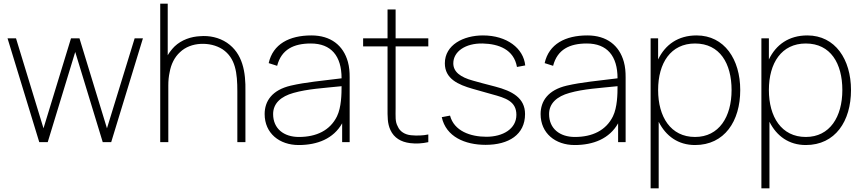

<svg xmlns="http://www.w3.org/2000/svg" viewBox="-20 -770 4671 1040"><path d="M709.4 -562.5 559.4 -75 410.4 -562.5H364.6L215.6 -75L66.7 -562.5H20.8L192.7 0H238.5L387.5 -488.5L536.5 0H582.3L754.2 -562.5Z M1209.4 -538.5C1165.6 -567.7 1113.5 -578.1 1064.6 -574C1014.6 -571.9 963.5 -554.2 926 -518.8C911.5 -504.2 899 -488.5 888.5 -470.8V-750H847.9V0H891.7V-307.3C891.7 -332.3 893.8 -356.2 899 -379.2C906.2 -420.8 925 -460.4 955.2 -487.5C984.4 -515.6 1025 -530.2 1066.7 -532.3C1109.4 -534.4 1151 -525 1185.4 -503.1C1256.2 -455.2 1265.6 -375 1265.6 -274V0H1309.4V-274C1311.5 -380.2 1294.8 -480.2 1209.4 -538.5Z M1874 0V-352.1C1874 -381.2 1871.9 -407.3 1864.6 -434.4C1839.6 -525 1770.8 -578.1 1666.7 -578.1C1546.9 -578.1 1458.3 -531.2 1435.4 -428.1L1481.2 -413.5C1504.2 -502.1 1570.8 -534.4 1663.5 -534.4C1774 -534.4 1830.2 -466.7 1830.2 -345.8C1724 -332.3 1636.5 -325 1555.2 -306.2C1453.1 -282.3 1413.5 -221.9 1413.5 -152.1C1413.5 -47.9 1493.8 15.6 1597.9 15.6C1699 15.6 1786.5 -18.8 1833.3 -102.1V0ZM1805.2 -139.6C1767.7 -63.5 1693.8 -28.1 1599 -28.1C1517.7 -28.1 1459.4 -72.9 1459.4 -152.1C1459.4 -210.4 1502.1 -247.9 1569.8 -266.7C1646.9 -288.5 1730.2 -292.7 1830.2 -303.1C1830.2 -261.5 1829.2 -188.5 1805.2 -139.6Z M2122.9 -518.8H2300V-562.5H2122.9V-718.8H2079.2V-562.5H1946.9V-518.8H2079.2V-186.5C2079.2 -137.5 2078.1 -102.1 2094.8 -65.6C2114.6 -22.9 2152.1 -1 2201 5.2C2234.4 9.4 2266.7 7.3 2300 0V-41.7C2271.9 -35.4 2237.5 -34.4 2206.2 -37.5C2174 -40.6 2145.8 -57.3 2134.4 -85.4C2119.8 -111.5 2122.9 -137.5 2122.9 -186.5Z M2825 -415.6C2815.6 -508.3 2726 -578.1 2595.8 -578.1C2490.6 -578.1 2389.6 -527.1 2389.6 -427.1C2389.6 -343.8 2460.4 -311.5 2541.7 -288.5L2644.8 -259.4C2717.7 -239.6 2777.1 -221.9 2777.1 -147.9C2777.1 -71.9 2704.2 -29.2 2614.6 -29.2C2528.1 -29.2 2439.6 -60.4 2417.7 -143.8L2372.9 -135.4C2395.8 -29.2 2499 14.6 2610.4 14.6C2735.4 14.6 2824 -40.6 2824 -152.1C2824 -239.6 2754.2 -277.1 2662.5 -301C2607.3 -315.6 2568.8 -325 2541.7 -333.3C2472.9 -352.1 2435.4 -381.2 2435.4 -427.1C2435.4 -490.6 2501 -536.5 2594.8 -534.4C2681.2 -532.3 2763.5 -502.1 2780.2 -407.3Z M3368.8 0V-352.1C3368.8 -381.2 3366.7 -407.3 3359.4 -434.4C3334.4 -525 3265.6 -578.1 3161.5 -578.1C3041.7 -578.1 2953.1 -531.2 2930.2 -428.1L2976 -413.5C2999 -502.1 3065.6 -534.4 3158.3 -534.4C3268.8 -534.4 3325 -466.7 3325 -345.8C3218.8 -332.3 3131.3 -325 3050 -306.2C2947.9 -282.3 2908.3 -221.9 2908.3 -152.1C2908.3 -47.9 2988.5 15.6 3092.7 15.6C3193.8 15.6 3281.3 -18.8 3328.1 -102.1V0ZM3300 -139.6C3262.5 -63.5 3188.5 -28.1 3093.8 -28.1C3012.5 -28.1 2954.2 -72.9 2954.2 -152.1C2954.2 -210.4 2996.9 -247.9 3064.6 -266.7C3141.7 -288.5 3225 -292.7 3325 -303.1C3325 -261.5 3324 -188.5 3300 -139.6Z M3753.1 -578.1C3653.1 -578.1 3583.3 -528.1 3544.8 -447.9V-562.5H3504.2V250H3547.9V-110.4C3586.5 -33.3 3653.1 15.6 3744.8 15.6C3904.2 15.6 3989.6 -113.5 3989.6 -282.3C3989.6 -447.9 3904.2 -578.1 3753.1 -578.1ZM3744.8 -28.1C3612.5 -28.1 3544.8 -137.5 3544.8 -282.3C3544.8 -429.2 3613.5 -534.4 3744.8 -534.4C3879.2 -534.4 3942.7 -426 3942.7 -282.3C3942.7 -137.5 3875 -28.1 3744.8 -28.1Z M4353.1 -578.1C4253.1 -578.1 4183.3 -528.1 4144.8 -447.9V-562.5H4104.2V250H4147.9V-110.4C4186.5 -33.3 4253.1 15.6 4344.8 15.6C4504.2 15.6 4589.6 -113.5 4589.6 -282.3C4589.6 -447.9 4504.2 -578.1 4353.1 -578.1ZM4344.8 -28.1C4212.5 -28.1 4144.8 -137.5 4144.8 -282.3C4144.8 -429.2 4213.5 -534.4 4344.8 -534.4C4479.2 -534.4 4542.7 -426 4542.7 -282.3C4542.7 -137.5 4475 -28.1 4344.8 -28.1Z"/></svg>

Font: Manrope3 Thin
Style: Regular
Weight: 100
Width: 4
Designer: Mikhail Sharanda
Foundry: Mikhail Sharanda
Version: Version 3.000;PS 003.000;hotconv 1.0.88;makeotf.lib2.5.64775